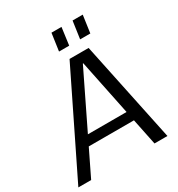

<svg xmlns="http://www.w3.org/2000/svg" viewBox="-236 -1027 1080 1162"><g transform="rotate(-30 304.5 -446.0)"><path d="M313.1 -700H446.3L593 0H502.6L372 -635.8H369L59.9 0H-29.6ZM140.3 -249.5H491.7L483.1 -183.4H130.8ZM367.8 -892.4 351.4 -770.6H280.3L297.7 -892.4ZM516.3 -892.4 499 -770.6H427.8L445.2 -892.4Z"/></g></svg>

Font: Pathway Extreme 8pt Thin 12pt
Style: Italic
Weight: 100
Italic angle: -8°
Version: Version 1.001;gftools[0.9.26]